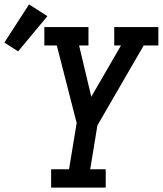

<svg xmlns="http://www.w3.org/2000/svg" viewBox="-107 -859 745 879"><path d="M127 0V-84H209L244 -296L153 -651H96V-735H298V-651H255L311 -416L447 -651H416V-735H618V-651H551L339 -285L306 -84H377V0ZM-24 -624 -87 -664 26 -839 110 -785Z"/></svg>

Font: Iosevka Slab Medium Extended
Style: Italic
Weight: 500
Width: 7
Italic angle: -9°
Monospace: yes
Designer: Belleve Invis
Foundry: Belleve Invis
Version: Version 11.1.0; ttfautohint (v1.8.3)